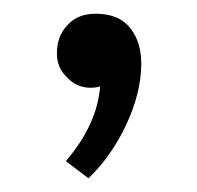

<svg xmlns="http://www.w3.org/2000/svg" viewBox="-20 -124 287 280"><path d="M76 111C76 111 109 136 109 136C130 116 149 90 164 58C179 26 186 -4 186 -31C186 -52 181 -69 170 -83C159 -97 142 -104 120 -104C103 -104 89 -99 79 -88C68 -77 63 -63 63 -46C63 -32 68 -20 78 -11C87 -1 99 4 112 4C118 4 123 3 126 2C123 40 106 76 76 111Z"/></svg>

Font: BUSH 25 TRIRONG 0515 A
Style: Regular
Weight: 400
Designer: Katatrad Team
Foundry: CadsonDemak